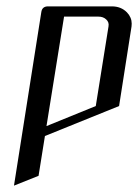

<svg xmlns="http://www.w3.org/2000/svg" viewBox="-20 -458 434 603"><path d="M23.9 125 109.9 -420.9Q112.8 -438 130.9 -438H331.1Q360.4 -438 378.9 -418.9Q393.6 -403.3 393.6 -383.8Q393.6 -377.9 393.1 -375L354 -125L121.1 -30.8L101.1 94.2ZM126 -62 280.8 -125 320.8 -375Q323.2 -388.2 313.5 -397Q304.2 -405.8 289.1 -405.8H181.2Z"/></svg>

Font: Hhenum
Style: Italic
Weight: 400
Designer: T. Christopher White
Version: Version 1.0